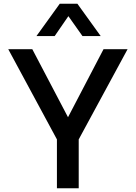

<svg xmlns="http://www.w3.org/2000/svg" viewBox="-20 -1002 723 1022"><path d="M271 -810 344 -916 419 -810H516L392 -982H298L174 -810ZM399 0V-260L659 -740H531L342 -378L152 -740H24L283 -260V0Z"/></svg>

Font: Be Vietnam Pro Medium
Style: Regular
Weight: 500
Designer: Lam Bao, Tony Le, Vietanh Nguyen
Foundry: Yellow Type Foundry
Version: Version 1.002